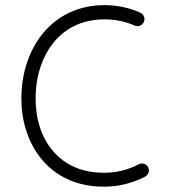

<svg xmlns="http://www.w3.org/2000/svg" viewBox="-20 -705 656 745"><path d="M538.1 -619.6C544.4 -633.3 538.1 -649.9 524.4 -655.8C480 -675.8 432.6 -685.1 385.3 -685.1C184.1 -685.1 63 -520.5 63 -323.2C63 -258.3 76.2 -199.7 102.1 -147.9C153.8 -44.4 251 19.5 383.3 19.5C439.5 19.5 492.7 6.3 543 -19.5C556.2 -26.9 562 -43 554.7 -56.2C548.3 -69.3 530.8 -74.7 517.6 -67.4C476.1 -45.4 431.6 -34.7 383.3 -34.7C327.1 -34.7 279.3 -47.4 239.7 -72.3C160.6 -122.1 118.2 -212.4 118.2 -323.2C118.2 -379.9 128.9 -431.6 149.9 -478C191.9 -570.8 272.5 -629.9 385.3 -629.9C426.8 -629.9 465.8 -622.1 502 -606C515.6 -599.6 532.2 -606 538.1 -619.6Z"/></svg>

Font: Mikhak Light
Style: Regular
Weight: 300
Designer: Amin Abedi
Version: Version 3.2